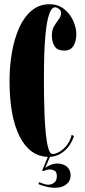

<svg xmlns="http://www.w3.org/2000/svg" viewBox="-20 -731 400 907"><path d="M240 156Q216 156 192.2 149.2Q168.5 142.5 161 138.5L165.5 129.5Q171 132 184 136.8Q197 141.5 208 141.5Q224 141.5 236.2 131.8Q248.5 122 248.5 101Q248.5 81 237.5 75.2Q226.5 69.5 215.5 69.5Q200 69.5 187 77L179 75L206 10Q120.5 7.5 72.8 -86.5Q25 -180.5 25 -349Q25 -417 36 -481.5Q47 -546 69.8 -597.8Q92.5 -649.5 128.5 -680.2Q164.5 -711 214 -711Q254 -711 282.2 -688.8Q310.5 -666.5 325.5 -633.5Q340.5 -600.5 340.5 -569Q340.5 -537 327 -514.5Q313.5 -492 284 -492Q251.5 -492 238.2 -512Q225 -532 225 -564.5Q225 -590 236 -608Q247 -626 257.8 -640.2Q268.5 -654.5 268.5 -669Q268.5 -682 258.2 -689.2Q248 -696.5 240.5 -696.5Q225 -696.5 215 -671Q205 -645.5 199.2 -604.8Q193.5 -564 191 -517Q188.5 -470 188 -425.8Q187.5 -381.5 187.5 -350Q187.5 -319.5 188 -275.8Q188.5 -232 190.5 -184.8Q192.5 -137.5 196.8 -96.2Q201 -55 208.8 -29.2Q216.5 -3.5 228.5 -3.5Q243.5 -3.5 262.5 -15Q281.5 -26.5 297.2 -47.2Q313 -68 318.5 -94.5L329.5 -88Q314.5 -44 284.2 -18Q254 8 216 10L193.5 62.5Q200.5 56 217.2 48.8Q234 41.5 251 41.5Q277.5 41.5 295.5 56Q313.5 70.5 313.5 98Q313.5 124 293.5 140Q273.5 156 240 156Z"/></svg>

Font: Imbue 100pt Black
Style: Regular
Weight: 900
Designer: Tyler Finck
Foundry: Etcetera Type Company
Version: Version 1.102; ttfautohint (v1.8.3)